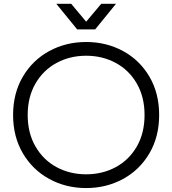

<svg xmlns="http://www.w3.org/2000/svg" viewBox="-20 -958 887 989"><path d="M47.4 -365.7Q47.4 -477.5 97.7 -563Q147.9 -648.4 233.9 -695.1Q319.8 -741.7 423.8 -741.7Q527.8 -741.7 613.8 -695.1Q699.7 -648.4 749.8 -563Q799.8 -477.5 799.8 -365.7Q799.8 -253.9 749.8 -168.5Q699.7 -83 613.8 -36.1Q527.8 10.7 423.8 10.7Q319.8 10.7 233.9 -36.1Q147.9 -83 97.7 -168.5Q47.4 -253.9 47.4 -365.7ZM423.8 -60.1Q507.3 -60.1 575.9 -96.9Q644.5 -133.8 684.6 -203.1Q724.6 -272.5 724.6 -365.7Q724.6 -458.5 684.6 -527.8Q644.5 -597.2 575.9 -634Q507.3 -670.9 423.8 -670.9Q340.3 -670.9 271.7 -634Q203.1 -597.2 162.8 -527.8Q122.6 -458.5 122.6 -365.7Q122.6 -272.9 162.8 -203.4Q203.1 -133.8 271.7 -96.9Q340.3 -60.1 423.8 -60.1ZM270 -938.5H346.7L423.8 -846.2L501.5 -938.5H577.6L470.2 -806.6H377.4Z"/></svg>

Font: Glacial Indifference
Style: Regular
Weight: 400
Designer: Alfredo Marco Pradil
Foundry: Alfredo Marco Pradil
Version: Version 1.312